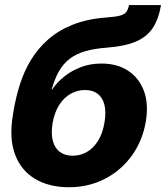

<svg xmlns="http://www.w3.org/2000/svg" viewBox="-20 -748 673 779"><path d="M258.8 11.7Q179.2 11.7 122.3 -22.2Q65.4 -56.2 41 -121.3Q16.6 -186.5 32.2 -280.8L34.7 -296.4Q43.9 -351.6 60.5 -404.5Q77.1 -457.5 105.2 -504.2Q133.3 -550.8 175 -587.6Q216.8 -624.5 275.4 -647.9Q334 -671.4 413.1 -677.2Q449.2 -679.7 467.5 -684.8Q485.8 -689.9 492.9 -700.2Q500 -710.4 503.4 -727.5H633.3Q623.5 -669.9 599.4 -633.8Q575.2 -597.7 530.3 -578.9Q485.4 -560.1 413.6 -554.7Q362.8 -550.8 326.2 -540.3Q289.6 -529.8 263.4 -510Q237.3 -490.2 219.7 -459.7Q202.1 -429.2 189.5 -384.8H191.4Q210.9 -413.6 240.7 -437.5Q270.5 -461.4 308.6 -475.8Q346.7 -490.2 391.6 -490.2Q455.1 -490.2 499.5 -461.2Q543.9 -432.1 563.7 -379.6Q583.5 -327.1 571.8 -255.9Q558.6 -177.2 515.1 -116.9Q471.7 -56.6 405.8 -22.5Q339.8 11.7 258.8 11.7ZM274.9 -116.2Q306.2 -116.2 332.8 -131.6Q359.4 -147 377.9 -176.8Q396.5 -206.5 403.8 -250Q411.1 -293.5 403.6 -323Q396 -352.5 376 -367.7Q356 -382.8 324.7 -382.8Q293.9 -382.8 266.6 -367.4Q239.3 -352.1 220.2 -322.3Q201.2 -292.5 193.4 -249Q186.5 -206.5 194.3 -176.8Q202.1 -147 222.9 -131.6Q243.7 -116.2 274.9 -116.2Z"/></svg>

Font: Inter 24pt ExtraBold
Style: Italic
Weight: 800
Italic angle: -9.3988°
Designer: Rasmus Andersson
Foundry: rsms
Version: Version 4.001;git-66647c0bb